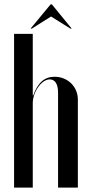

<svg xmlns="http://www.w3.org/2000/svg" viewBox="-20 -853 410 873"><path d="M119 -723H125L212 -778L300 -723H306L216 -833H210ZM131 -419H129V-699H44V0H129V-384C129 -435 169 -492 206 -492C230 -492 244 -471 244 -432V0H334V-400C334 -459 288 -504 228 -504C182 -504 152 -477 131 -419Z"/></svg>

Font: Moniqa SemBd Display
Style: Regular
Weight: 600
Designer: Rajesh Rajput
Foundry: Rajesh Rajput
Version: Version 1.000